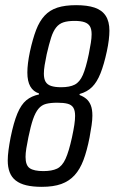

<svg xmlns="http://www.w3.org/2000/svg" viewBox="-20 -716 444 744"><path d="M142 8Q107 8 82 2Q57 -4 41 -16.5Q25 -29 17.5 -48.5Q10 -68 10 -94Q10 -112 13 -134.5Q16 -157 21 -183Q33 -242 47.5 -276.5Q62 -311 82 -327.5Q102 -344 131 -350V-354Q109 -361 97.5 -381Q86 -401 86 -435Q86 -452 88.5 -472Q91 -492 96 -516Q107 -566 120 -600Q133 -634 153 -655.5Q173 -677 202.5 -686.5Q232 -696 275 -696Q318 -696 346.5 -686.5Q375 -677 389.5 -655Q404 -633 404 -597Q404 -581 401.5 -560.5Q399 -540 394 -517Q383 -466 369.5 -432Q356 -398 337 -379Q318 -360 289 -352L288 -348Q304 -342 315 -332.5Q326 -323 332 -307.5Q338 -292 338 -268Q338 -252 335 -231Q332 -210 327 -183Q317 -132 303.5 -96Q290 -60 269 -37Q248 -14 217.5 -3Q187 8 142 8ZM148 -53Q181 -53 201 -62.5Q221 -72 234 -100.5Q247 -129 259 -184Q265 -212 268 -232Q271 -252 271 -267Q271 -288 264 -299Q257 -310 242 -314Q227 -318 202 -318Q176 -318 158.5 -313.5Q141 -309 129 -294.5Q117 -280 108 -254Q99 -228 90 -184Q85 -160 82 -141Q79 -122 79 -108Q79 -75 95.5 -64Q112 -53 148 -53ZM217 -378Q250 -378 269.5 -388Q289 -398 301 -425.5Q313 -453 324 -506Q329 -531 332 -550Q335 -569 335 -583Q335 -603 328.5 -614Q322 -625 307.5 -630Q293 -635 269 -635Q243 -635 226 -629.5Q209 -624 197.5 -609.5Q186 -595 178 -570Q170 -545 161 -506Q156 -482 153 -463.5Q150 -445 150 -431Q150 -411 156.5 -399.5Q163 -388 178 -383Q193 -378 217 -378Z"/></svg>

Font: Saira ExtraCondensed
Style: Italic
Weight: 400
Width: 2
Italic angle: -12°
Designer: Hector Gatti with collaboration of the Omnibus-Type team
Foundry: Omnibus-Type
Version: Version 1.101